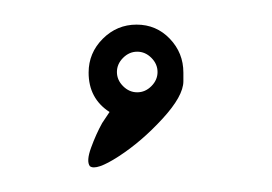

<svg xmlns="http://www.w3.org/2000/svg" viewBox="-20 -818 221 156"><path d="M129 -759Q129 -756 129 -752Q129 -740 112 -721.5Q95 -703 76.5 -691Q58 -679 53 -683Q50 -687 54 -698Q58 -709 63 -718L69 -727Q52 -738 52 -759Q52 -775 63.5 -786.5Q75 -798 91 -798Q107 -798 118 -786.5Q129 -775 129 -759ZM80 -748Q85 -743 91.5 -743Q98 -743 103 -748Q108 -753 108 -759.5Q108 -766 103 -771Q98 -776 91.5 -776Q85 -776 80 -771Q75 -766 75 -759.5Q75 -753 80 -748Z"/></svg>

Font: Soda Fountain
Style: InlineOblique
Weight: 400
Version: Version 1.0